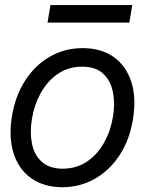

<svg xmlns="http://www.w3.org/2000/svg" viewBox="-20 -748 590 779"><path d="M233.4 11.7Q157.7 11.2 106.9 -24.7Q56.2 -60.5 35.4 -125Q14.6 -189.5 28.3 -275.4Q42 -359.4 82.3 -421.6Q122.6 -483.9 182.6 -518.3Q242.7 -552.7 315.4 -552.7Q390.6 -552.7 441.2 -516.8Q491.7 -481 512.7 -416Q533.7 -351.1 519.5 -264.6Q506.3 -181.6 465.8 -119.4Q425.3 -57.1 365.5 -22.9Q305.7 11.2 233.4 11.7ZM234.4 -63.5Q292 -64 334.5 -93.5Q377 -123 403.3 -171.1Q429.7 -219.2 438.5 -275.4Q447.3 -329.1 438 -375Q428.7 -420.9 398.4 -449.2Q368.2 -477.5 313.5 -477.5Q256.3 -477.5 213.6 -447.5Q170.9 -417.5 144.5 -369.1Q118.2 -320.8 109.4 -264.6Q100.6 -211.4 109.6 -165.5Q118.7 -119.6 149.2 -91.8Q179.7 -64 234.4 -63.5ZM516.6 -727.5 504.9 -656.2H172.9L184.6 -727.5Z"/></svg>

Font: Inter Tight
Style: Italic
Weight: 400
Italic angle: -9.39999°
Designer: Rasmus Andersson
Foundry: rsms
Version: Version 3.002